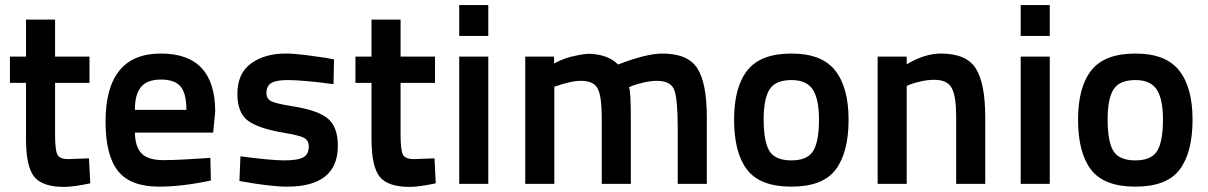

<svg xmlns="http://www.w3.org/2000/svg" viewBox="-20 -721 4737 753"><path d="M331 -396H196V-192Q196 -135 204.5 -116Q213 -97 248 -97L329 -100L334 -2Q267 12 232 12Q146 12 114 -28Q82 -68 82 -176V-396H19V-499H82V-644H196V-499H331Z M621 -93Q656 -93 702 -95.5Q748 -98 776 -100L805 -102L807 -13Q693 11 604 11Q492 11 443 -50Q394 -111 394 -244Q394 -511 611 -511Q824 -511 824 -283L816 -201H509Q510 -145 535.5 -119Q561 -93 621 -93ZM509 -290H711Q711 -355 688 -382Q665 -409 611 -409Q558 -409 533.5 -380.5Q509 -352 509 -290Z M1290 -488 1288 -391Q1168 -407 1108 -407Q1063 -407 1044 -395.5Q1025 -384 1025 -356Q1025 -333 1045 -323.5Q1065 -314 1129 -304Q1229 -288 1267 -255Q1305 -222 1305 -149Q1305 11 1106 11Q1074 11 1027.5 5.5Q981 0 950 -6L919 -11L923 -108Q1044 -92 1095 -92Q1148 -92 1169.5 -104Q1191 -116 1191 -146Q1191 -170 1173 -180Q1155 -190 1095 -200Q993 -217 952 -248Q911 -279 911 -353Q911 -433 964.5 -472Q1018 -511 1100 -511Q1132 -511 1179.5 -505Q1227 -499 1259 -494Z M1686 -396H1551V-192Q1551 -135 1559.5 -116Q1568 -97 1603 -97L1684 -100L1689 -2Q1622 12 1587 12Q1501 12 1469 -28Q1437 -68 1437 -176V-396H1374V-499H1437V-644H1551V-499H1686Z M1781 0V-499H1895V0ZM1781 -580V-701H1895V-580Z M2154 0H2040V-499H2153V-472Q2195 -495 2240 -503Q2272 -510 2292 -510Q2366 -507 2404 -468Q2515 -511 2578 -511Q2677 -511 2714.5 -453.5Q2752 -396 2752 -261V0H2638V-216Q2638 -329 2625 -366.5Q2612 -404 2556 -404Q2534 -404 2507 -398Q2480 -392 2464 -386Q2448 -380 2447 -379Q2454 -363 2454 -259V0H2340V-257Q2340 -342 2324.5 -373Q2309 -404 2258 -404Q2238 -404 2212 -398Q2186 -392 2170 -386L2154 -381Z M3084 -511Q3203 -511 3255.5 -444.5Q3308 -378 3308 -252Q3308 -123 3257.5 -56Q3207 11 3084 11Q2961 11 2910 -55.5Q2859 -122 2859 -252Q2859 -379 2911 -445Q2963 -511 3084 -511ZM3084 -92Q3147 -92 3169.5 -129.5Q3192 -167 3192 -252Q3192 -333 3167.5 -370Q3143 -407 3084 -407Q3022 -407 2998.5 -371Q2975 -335 2975 -252Q2975 -166 2997.5 -129Q3020 -92 3084 -92Z M3536 0H3422V-499H3536V-469Q3607 -511 3670 -511Q3770 -511 3807 -452.5Q3844 -394 3844 -261V0H3730V-264Q3730 -342 3713 -375Q3696 -408 3644 -408Q3619 -408 3592 -402Q3565 -396 3550 -390L3536 -384Z M3983 0V-499H4097V0ZM3983 -580V-701H4097V-580Z M4433 -511Q4552 -511 4604.5 -444.5Q4657 -378 4657 -252Q4657 -123 4606.5 -56Q4556 11 4433 11Q4310 11 4259 -55.5Q4208 -122 4208 -252Q4208 -379 4260 -445Q4312 -511 4433 -511ZM4433 -92Q4496 -92 4518.5 -129.5Q4541 -167 4541 -252Q4541 -333 4516.5 -370Q4492 -407 4433 -407Q4371 -407 4347.5 -371Q4324 -335 4324 -252Q4324 -166 4346.5 -129Q4369 -92 4433 -92Z"/></svg>

Font: TypoPRO Titillium Text
Style: 800 wt
Weight: 800
Designer: Accademia di Belle Arti di Urbino and others
Foundry: Accademia di Belle Arti di Urbino and others.
Version: Version 25.000